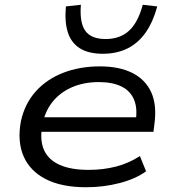

<svg xmlns="http://www.w3.org/2000/svg" viewBox="-20 -778 724 807"><path d="M342 9Q239 9 172.5 -25Q106 -59 79 -121.5Q52 -184 68 -269Q84 -342 130 -393.5Q176 -445 245.5 -472Q315 -499 400 -499Q481 -499 536 -471.5Q591 -444 615.5 -390.5Q640 -337 629 -256L625 -224H131L140 -285H575L550 -267Q559 -323 543 -360Q527 -397 489.5 -415Q452 -433 395 -433Q333 -433 283 -411.5Q233 -390 200.5 -349.5Q168 -309 158 -251L157 -246Q147 -187 165.5 -146.5Q184 -106 231 -85Q278 -64 353 -64Q414 -64 468 -78Q522 -92 568 -122L594 -58Q550 -26 482.5 -8.5Q415 9 342 9ZM412 -552Q353 -552 316.5 -574.5Q280 -597 265.5 -641Q251 -685 257 -751L320 -758Q314 -683 338.5 -648.5Q363 -614 424 -614Q484 -614 522 -648.5Q560 -683 580 -758L641 -751Q623 -685 592 -641Q561 -597 516 -574.5Q471 -552 412 -552Z"/></svg>

Font: Nunito Sans 10pt Expanded
Style: Italic
Weight: 400
Width: 7
Italic angle: -9°
Designer: Vernon Adams
Foundry: Vernon Adams
Version: Version 3.101;gftools[0.9.27]